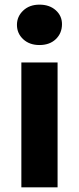

<svg xmlns="http://www.w3.org/2000/svg" viewBox="-20 -807 341 827"><path d="M72 0V-538H228V0ZM150 -613Q107 -613 80 -638Q53 -663 53 -700Q53 -736 80 -761.5Q107 -787 150 -787Q193 -787 220 -763Q247 -739 247 -703Q247 -664 220.5 -638.5Q194 -613 150 -613Z"/></svg>

Font: Montserrat
Style: Bold
Weight: 700
Designer: Julieta Ulanovsky
Foundry: Julieta Ulanovsky
Version: Version 9.000; ttfautohint (v1.8.4.7-5d5b)